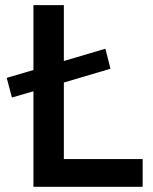

<svg xmlns="http://www.w3.org/2000/svg" viewBox="-20 -720 591 740"><path d="M5.9 -419.9 108.9 -450.2V-700.2H226.1V-484.9L386.2 -532.2L405.8 -455.1L226.1 -401.9V-106.9H529.8V0H108.9V-368.2L25.9 -344.2Z"/></svg>

Font: Trueno
Style: Regular
Weight: 400
Designer: Julieta Ulanovsky
Foundry: Julieta Ulanovsky
Version: Version 3.001b | FøM Fix